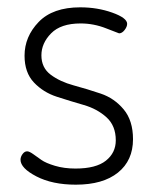

<svg xmlns="http://www.w3.org/2000/svg" viewBox="-20 -498 419 524"><path d="M186 -38Q242 -38 269 -59.5Q296 -81 296 -115Q296 -155 270.5 -178Q245 -201 208.5 -211.5Q172 -222 135 -234Q98 -246 72.5 -273Q47 -300 47 -346Q47 -398 85.5 -438Q124 -478 199 -478Q246 -478 286.5 -463.5Q327 -449 327 -433Q327 -425 320 -416Q313 -407 305 -407Q304 -407 270 -420.5Q236 -434 200 -434Q146 -434 119.5 -407Q93 -380 93 -347Q93 -313 118.5 -294Q144 -275 181 -265Q218 -255 255 -242.5Q292 -230 317.5 -199.5Q343 -169 343 -118Q343 -60 302 -27Q261 6 187 6Q123 6 79.5 -16.5Q36 -39 36 -62Q36 -70 41.5 -77.5Q47 -85 54 -85Q60 -85 70.5 -77.5Q81 -70 93 -61.5Q105 -53 130 -45.5Q155 -38 186 -38Z"/></svg>

Font: Dosis
Style: Light
Weight: 300
Designer: Edgar Tolentino, Pablo Impallari, Igino Marini
Foundry: Edgar Tolentino, Pablo Impallari, Igino Marini
Version: Version 1.007